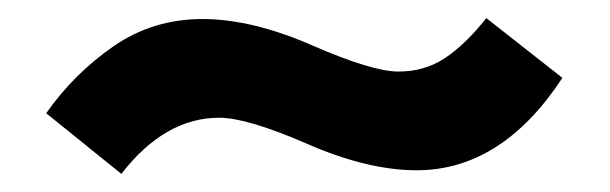

<svg xmlns="http://www.w3.org/2000/svg" viewBox="-20 -379 673 212"><path d="M222 -249Q162 -249 114 -187L31 -254Q62 -298 105.5 -328Q149 -358 203.5 -358Q258 -358 324.5 -329Q391 -300 420 -300Q449 -300 471.5 -315Q494 -330 517 -359L601 -293Q534 -191 440 -191Q386 -191 319.5 -220Q253 -249 222 -249Z"/></svg>

Font: Hind Mysuru SemiBold
Style: Regular
Weight: 600
Designer: Manushi Parikh, Hitesh Malaviya
Foundry: Indian Type Foundry
Version: Version 0.703;PS 1.0;hotconv 1.0.86;makeotf.lib2.5.63406